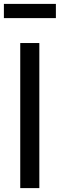

<svg xmlns="http://www.w3.org/2000/svg" viewBox="-21 -966 307 986"><path d="M83 -745H181V0H83ZM-1 -946H266V-873H-1Z"/></svg>

Font: Evergrow Sans 
Style: Medium
Weight: 500
Foundry: 10Web
Version: Version 1.000